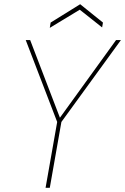

<svg xmlns="http://www.w3.org/2000/svg" viewBox="-20 -890 593 910"><path d="M196 0 251 -312 102 -700H123L264 -332L530 -700H553L271 -312L216 0ZM216 -758 220 -783 360 -870 468 -783 464 -760 358 -844Z"/></svg>

Font: DM Sans 9pt Thin
Style: Italic
Weight: 250
Italic angle: -10°
Version: Version 4.004;gftools[0.9.30]